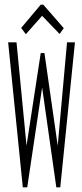

<svg xmlns="http://www.w3.org/2000/svg" viewBox="-20 -805 353 825"><path d="M78 0 15 -623H51L94 -179L155 -577H171L228 -179L268 -623H302L239 0H222L161 -429L97 0ZM91 -658 71 -685 155 -785H166L254 -684L236 -659L161 -737Z"/></svg>

Font: Inconsolata ExtraCondensed Light
Style: Regular
Weight: 300
Width: 2
Monospace: yes
Designer: Raph Levien, Cyreal, Brenton Simpson
Foundry: Raph Levien, Cyreal, Google
Version: Version 3.100; ttfautohint (v1.8.4.7-5d5b)